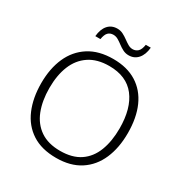

<svg xmlns="http://www.w3.org/2000/svg" viewBox="-205 -1066 1179 1234"><g transform="rotate(30 384.0 -449.0)"><path d="M705 -358Q705 -249 669 -166Q633 -83 561.5 -36.5Q490 10 384 10Q276 10 204.5 -36.5Q133 -83 97.5 -166.5Q62 -250 62 -359Q62 -468 98.5 -550Q135 -632 207.5 -678.5Q280 -725 387 -725Q490 -725 561 -680.5Q632 -636 668.5 -554Q705 -472 705 -358ZM123 -359Q123 -264 151 -192.5Q179 -121 237 -81.5Q295 -42 384 -42Q474 -42 531.5 -81Q589 -120 616.5 -191.5Q644 -263 644 -358Q644 -507 579.5 -590Q515 -673 387 -673Q298 -673 239 -633.5Q180 -594 151.5 -523.5Q123 -453 123 -359ZM212 -794Q217 -848 243 -877.5Q269 -907 312 -907Q335 -907 354.5 -897Q374 -887 391.5 -874Q409 -861 426 -851Q443 -841 461 -841Q483 -841 499 -855.5Q515 -870 521 -908H558Q553 -854 526.5 -824Q500 -794 458 -794Q435 -794 415.5 -804Q396 -814 379 -827Q362 -840 345 -850Q328 -860 309 -860Q286 -860 271 -845.5Q256 -831 250 -794Z"/></g></svg>

Font: RS Noto Sans Light
Style: Regular
Weight: 300
Designer: Monotype Design Team
Foundry: Monotype Imaging Inc.
Version: Version 3.10